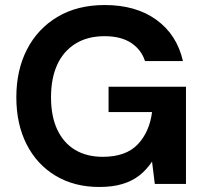

<svg xmlns="http://www.w3.org/2000/svg" viewBox="-20 -732 817 764"><path d="M375 12Q276 12 201.5 -32.5Q127 -77 86 -157.5Q45 -238 45 -345Q45 -453 87.5 -535.5Q130 -618 209 -665Q288 -712 397 -712Q521 -712 602.5 -653Q684 -594 708 -489H557Q542 -535 501.5 -561.5Q461 -588 396 -588Q328 -588 280 -558Q232 -528 207.5 -474Q183 -420 183 -345Q183 -269 208 -216Q233 -163 279 -135.5Q325 -108 389 -108Q481 -108 528 -157.5Q575 -207 585 -286H412V-387H720V0H596L585 -89Q563 -56 534 -33.5Q505 -11 466 0.5Q427 12 375 12Z"/></svg>

Font: DM Sans 18pt
Style: Bold
Weight: 700
Designer: Colophon Foundry, Jonny Pinhorn
Foundry: Colophon Foundry
Version: Version 4.004;gftools[0.9.30]